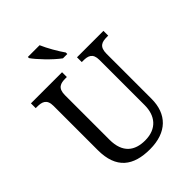

<svg xmlns="http://www.w3.org/2000/svg" viewBox="-264 -1056 1191 1191"><g transform="rotate(-45 332.0 -460.5)"><path d="M352 -771H390V-784C363 -822 326 -886 307 -931H204V-921C227 -886 302 -807 352 -771ZM335 10C484 10 563 -72 563 -205V-600C563 -663 596 -672 638 -672H650V-714H418V-672H430C472 -672 505 -663 505 -604V-207C505 -116 456 -50 352 -50C263 -50 199 -94 199 -210V-600C199 -663 232 -672 275 -672H287V-714H14V-672H26C68 -672 102 -663 102 -604V-216C102 -53 190 10 335 10Z"/></g></svg>

Font: Noto Serif Lao SemiCondensed
Style: Regular
Weight: 400
Width: 4
Designer: Monotype Design Team
Foundry: Monotype Imaging Inc.
Version: Version 2.003